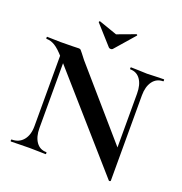

<svg xmlns="http://www.w3.org/2000/svg" viewBox="-145 -937 1026 1083"><g transform="rotate(20 367.5 -396.0)"><path d="M127 -602 157 -600V-127Q157 -74 179 -43Q201 -12 240 -12Q242 -12 242 -6Q242 0 240 0Q212 0 197 -1L143 -2L81 -1Q64 0 32 0Q29 0 29 -6Q29 -12 32 -12Q76 -12 101.5 -43Q127 -74 127 -127ZM626 18 133 -543Q98 -583 73 -598Q48 -613 22 -613Q20 -613 20 -619Q20 -625 22 -625L64 -624Q77 -623 102 -623L178 -624Q192 -625 212 -625Q220 -625 224 -621Q228 -617 238 -604Q255 -581 262 -573L629 -150L637 15Q637 18 632.5 19Q628 20 626 18ZM637 15 608 -15V-497Q608 -551 586 -582Q564 -613 525 -613Q523 -613 523 -619Q523 -625 525 -625L568 -624Q600 -622 622 -622Q642 -622 678 -624L723 -625Q725 -625 725 -619Q725 -613 723 -613Q683 -613 660 -581.5Q637 -550 637 -497ZM267 -804Q267 -806 269.5 -808Q272 -810 273 -809L382 -771L490 -811H491Q494 -811 495.5 -808.5Q497 -806 495 -804L393 -687Q389 -683 382 -683Q374 -683 370 -687L267 -802Z"/></g></svg>

Font: Cormorant Unicase
Style: Bold
Weight: 700
Designer: Christian Thalmann (Catharsis Fonts)
Foundry: Catharsis Fonts
Version: Version 4.000